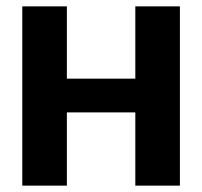

<svg xmlns="http://www.w3.org/2000/svg" viewBox="-20 -583 635 603"><path d="M190 0H50V-563H190ZM405 -563H545V0H405ZM494 -230H110V-336H494Z"/></svg>

Font: Darker Grotesque Light Black
Style: Regular
Weight: 900
Version: Version 1.000;gftools[0.9.28]